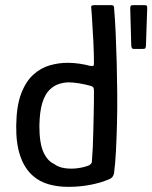

<svg xmlns="http://www.w3.org/2000/svg" viewBox="-20 -718 592 746"><path d="M43 -230Q44 -306 62 -353.5Q80 -401 109 -427.5Q138 -454 173 -464Q208 -474 242 -474Q266 -474 289 -470.5Q312 -467 326 -463Q336 -461 340.5 -461.5Q345 -462 345 -471Q345 -488 344.5 -512Q344 -536 342.5 -561.5Q341 -587 339.5 -611.5Q338 -636 337 -655Q336 -674 335 -682Q333 -693 336 -695.5Q339 -698 345 -698H412Q416 -698 419.5 -696.5Q423 -695 423 -690Q427 -644 429.5 -588.5Q432 -533 433.5 -473.5Q435 -414 435.5 -353.5Q436 -293 434.5 -236.5Q433 -180 430.5 -131Q428 -82 423 -44Q421 -36 416.5 -30Q412 -24 395 -18Q372 -8 331.5 0Q291 8 245 8Q204 8 169 -2Q134 -12 109 -34Q76 -62 59 -111Q42 -160 43 -230ZM133 -229Q133 -162 148.5 -127.5Q164 -93 190 -81Q207 -68 232 -64.5Q257 -61 282.5 -64.5Q308 -68 327 -76Q331 -79 334 -82Q337 -85 337 -90Q339 -114 340.5 -144.5Q342 -175 342.5 -207.5Q343 -240 344 -270.5Q345 -301 345 -326.5Q345 -352 345 -367Q345 -376 341.5 -379.5Q338 -383 333 -384Q313 -390 289 -394Q265 -398 247 -398Q230 -398 210 -392Q190 -386 172.5 -369Q155 -352 144.5 -318.5Q134 -285 133 -229ZM499 -528Q495 -528 493 -530.5Q491 -533 490 -541L486 -684Q486 -693 488 -695.5Q490 -698 498 -698H540Q549 -698 550.5 -695.5Q552 -693 552 -687L547 -539Q546 -532 544 -530Q542 -528 536 -528Z"/></svg>

Font: Glory Medium
Style: Regular
Weight: 500
Designer: Robert Leuschke
Foundry: Robert Leuschke
Version: Version 1.011